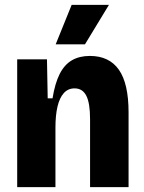

<svg xmlns="http://www.w3.org/2000/svg" viewBox="-20 -773 596 793"><path d="M51 0V-323V-528H174L177 -367H197Q207 -429 226.5 -467.5Q246 -506 277 -524Q308 -542 351 -542Q431 -542 471 -485Q511 -428 511 -309V0H352V-281Q352 -347 336.5 -377.5Q321 -408 288 -408Q261 -408 243.5 -388.5Q226 -369 217.5 -333Q209 -297 209 -246V0ZM331 -590H210L276 -753H430Z"/></svg>

Font: Bricolage Grotesque 24pt SemiCondensed ExtraBold
Style: Regular
Weight: 800
Width: 4
Designer: Mathieu Triay
Foundry: Atelier Triay
Version: Version 1.001;gftools[0.9.33.dev8+g029e19f]